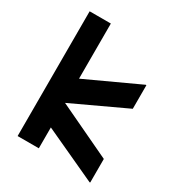

<svg xmlns="http://www.w3.org/2000/svg" viewBox="-174 -813 864 941"><g transform="rotate(30 257.5 -343.0)"><path d="M476 20 479 19V-114L177 -257L479 -398V-531L476 -532L177 -394V-706H57V0H177V-118Z"/></g></svg>

Font: Lineal
Style: Bold
Weight: 700
Designer: Created by Frank Adebiaye with contributions from Anton Moglia & Ariel Martín Pérez
Created by Frank ADEBIAYE with FontF
Foundry: Velvetyne Type Foundry
Version: Version 2.000;Glyphs 3.2 (3227)